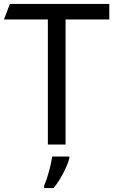

<svg xmlns="http://www.w3.org/2000/svg" viewBox="-20 -734 576 975"><path d="M313 0H223V-635H0L30 -714H535V-635H313ZM332 61V70Q325 99 301.5 144.5Q278 190 252 221H204V209Q216 183 228.5 137.5Q241 92 245 61Z"/></svg>

Font: Advent Sans Logo
Style: Regular
Weight: 400
Designer: Types & Symbols
Foundry: Types & Symbols
Version: Version 1.002